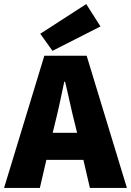

<svg xmlns="http://www.w3.org/2000/svg" viewBox="-30 -924 644 944"><path d="M240 -316C256 -378 272 -456 286 -522H290C306 -457 322 -378 338 -316L349 -271H229ZM-10 0H166L198 -138H380L412 0H594L396 -650H188ZM228 -674 464 -794 394 -904 168 -758Z"/></svg>

Font: Source Sans Pro Black
Style: Regular
Weight: 900
Designer: Paul D. Hunt
Foundry: Adobe Systems Incorporated
Version: Version 3.006;hotconv 1.0.111;makeotfexe 2.5.65597